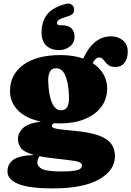

<svg xmlns="http://www.w3.org/2000/svg" viewBox="-20 -800 728 1065"><path d="M400 -73.5Q514.5 -62.5 566 -30.2Q617.5 2 617.5 67.5Q617.5 144.5 530 194.8Q442.5 245 272.5 245Q142 245 81.8 220.5Q21.5 196 21.5 151Q21.5 108.5 54.8 85.5Q88 62.5 168.5 59.5Q114.5 44.5 97 22.2Q79.5 0 79.5 -30Q79.5 -62 107 -89Q134.5 -116 206.5 -125.5Q122.5 -143.5 79 -188.5Q35.5 -233.5 35.5 -294.5Q35.5 -386.5 109.5 -440.5Q183.5 -494.5 316 -494.5Q352.5 -494.5 383.8 -489.5Q415 -484.5 441.5 -475.5Q499 -598.5 596 -598.5Q634 -598.5 661.2 -576.5Q688.5 -554.5 688.5 -513Q688.5 -475 670.5 -451.8Q652.5 -428.5 619.5 -428.5Q598 -428.5 585.5 -436.5Q573 -444.5 565.2 -454.8Q557.5 -465 549.8 -473Q542 -481 529.5 -481Q510.5 -481 494 -450Q534 -424 554.2 -387.5Q574.5 -351 574.5 -310Q574.5 -251 541.8 -207.2Q509 -163.5 450.2 -139.5Q391.5 -115.5 312.5 -115.5Q295 -115.5 278 -116.5Q267.5 -109 267.5 -102.5Q267.5 -94 278.2 -89.8Q289 -85.5 317.8 -82.2Q346.5 -79 400 -73.5ZM291.5 -421.5Q266 -421.5 256 -401Q246 -380.5 247.5 -348.5Q250 -271.5 268.2 -230Q286.5 -188.5 317.5 -188.5Q344 -188.5 354 -208.2Q364 -228 362.5 -268Q360.5 -336 343.2 -378.8Q326 -421.5 291.5 -421.5ZM187.5 101.5Q187.5 124.5 214.5 137.8Q241.5 151 321.5 151Q369 151 393.2 147Q417.5 143 426 135.2Q434.5 127.5 434.5 117.5Q434.5 99.5 399.2 93.5Q364 87.5 271.5 77.5Q229.5 73 198 66.5L198.5 68Q195 71.5 191.2 81.5Q187.5 91.5 187.5 101.5ZM324 -660Q358.5 -660 376 -643Q393.5 -626 393.5 -596.5Q393.5 -563 368 -542.5Q342.5 -522 306.5 -522Q264 -522 237.2 -546.8Q210.5 -571.5 210.5 -618.5Q210.5 -676.5 239 -716.8Q267.5 -757 342 -777.5Q362.5 -783.5 375 -776Q387.5 -768.5 390.5 -753.5Q393.5 -739.5 386.5 -728Q379.5 -716.5 360.5 -711Q319 -698.5 307.5 -690.5Q296 -682.5 296 -673Q296 -660 314 -660Z"/></svg>

Font: Fraunces 9pt SuperSoft Black
Style: Regular
Weight: 900
Version: Version 1.000;[b76b70a41]